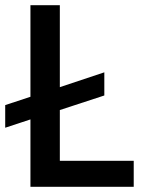

<svg xmlns="http://www.w3.org/2000/svg" viewBox="-27 -718 569 738"><path d="M487 0H90V-259L-7 -227V-314L90 -346V-698H203V-383L374 -440V-351L203 -295V-100H487Z"/></svg>

Font: IBM Plex Thai Medium
Style: Regular
Weight: 500
Designer: Mike Abbink, Paul van der Laan, Pieter van Rosmalen, Ben Mitchell, Mark Frömberg
Foundry: Bold Monday
Version: Version 1.0